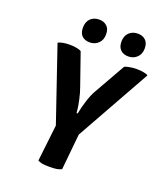

<svg xmlns="http://www.w3.org/2000/svg" viewBox="-163 -1023 971 1135"><g transform="rotate(20 322.0 -455.5)"><path d="M236.3 -238.3Q229.5 -180.7 210 -8.8Q220.7 -2.9 237.3 1Q254.9 3.9 283.2 3.9Q311.5 3.9 330.1 1Q347.7 -2.9 359.4 -8.8Q366.2 -84 381.8 -234.4Q447.3 -350.6 643.6 -702.1Q634.8 -709 616.2 -711.9Q598.6 -715.8 572.3 -715.8Q547.9 -715.8 528.3 -711.9Q507.8 -709 496.1 -702.1Q459 -635.7 383.8 -503.9Q368.2 -476.6 354.5 -433.6Q340.8 -391.6 333 -349.6Q331.1 -349.6 326.2 -349.6Q323.2 -388.7 313.5 -430.7Q304.7 -471.7 293 -502.9Q269.5 -569.3 223.6 -702.1Q212.9 -709 194.3 -711.9Q175.8 -715.8 151.4 -715.8Q125 -715.8 107.4 -711.9Q88.9 -709 78.1 -702.1Q130.9 -546.9 236.3 -238.3ZM506.8 -915Q473.6 -915 452.1 -894.5Q430.7 -873 430.7 -837.9Q430.7 -803.7 449.2 -786.1Q467.8 -768.6 498 -768.6Q531.2 -768.6 552.7 -790Q574.2 -810.5 574.2 -845.7Q574.2 -880.9 555.7 -897.5Q537.1 -915 506.8 -915ZM263.7 -915Q230.5 -915 209 -894.5Q188.5 -873 188.5 -837.9Q188.5 -803.7 206.1 -786.1Q224.6 -768.6 254.9 -768.6Q288.1 -768.6 309.6 -790Q331.1 -810.5 331.1 -845.7Q331.1 -880.9 312.5 -897.5Q293.9 -915 263.7 -915Z"/></g></svg>

Font: cl
Style: Bold Italic
Weight: 400
Designer: Mitja Miklavcic
Version: Version 7.504; 2011; Build 1022